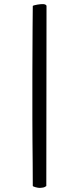

<svg xmlns="http://www.w3.org/2000/svg" viewBox="-20 -791 334 937"><path d="M140 -762Q139 -707 139 -652Q139 -597 138.5 -542.5Q138 -488 138 -433Q138 -378 138 -323Q138 -268 138 -213Q138 -158 138.5 -103.5Q139 -49 139.5 6Q140 61 140 116Q140 119 153 122.5Q166 126 173 126Q176 126 180 125.5Q184 125 188.5 124.5Q193 124 197.5 122Q202 120 206 117L207 -761Q207 -766 201.5 -768.5Q196 -771 190 -771Q185 -771 177.5 -770.5Q170 -770 162.5 -768.5Q155 -767 148.5 -765.5Q142 -764 140 -762Z"/></svg>

Font: Vermiglione
Style: Italic
Weight: 400
Italic angle: -11°
Version: Version 1.105